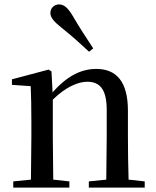

<svg xmlns="http://www.w3.org/2000/svg" viewBox="-20 -849 708 869"><path d="M402 -630C372 -676 341 -722 308 -779C286 -815 269 -829 247 -829C227 -829 208 -814 208 -790C208 -770 224 -751 258 -724C305 -687 344 -651 383 -615ZM460 0H635V-28L562 -36C560 -91 559 -174 559 -230V-348C559 -482 505 -537 416 -537C350 -537 286 -508 218 -431L213 -526L200 -534L34 -490V-465L119 -459C121 -410 122 -363 122 -295V-230L120 -36L40 -28V0H294V-28L221 -36L219 -230V-398C280 -458 336 -479 375 -479C431 -479 463 -446 463 -352V-230L461 -36L382 -28V0Z"/></svg>

Font: Source Han Serif SC Medium
Style: Regular
Weight: 500
Designer: Ryoko NISHIZUKA 西塚涼子 (kana & ideographs); Frank Grießhammer (Latin, Greek & Cyrillic); Wenlong ZHANG 张文龙 (bopomofo); San
Foundry: Adobe
Version: Version 2.003;hotconv 1.1.1;makeotfexe 2.6.0